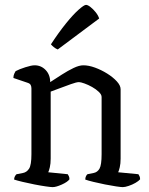

<svg xmlns="http://www.w3.org/2000/svg" viewBox="-20 -768 611 788"><path d="M196 0Q189 0 168 -3Q147 -6 121.5 -11Q96 -16 73 -21.5Q50 -27 38 -31Q38 -39 41.5 -45Q45 -51 48 -53L74 -58Q90 -61 99.5 -76Q109 -91 109 -135V-405Q109 -413 106 -419Q103 -425 94 -428L35 -448Q35 -458 38.5 -465.5Q42 -473 44 -476Q59 -484 84 -492Q109 -500 122 -500Q149 -500 167.5 -480.5Q186 -461 186 -431Q209 -446 234 -462Q259 -478 282 -489Q305 -500 322 -500Q344 -500 370 -490.5Q396 -481 420 -466Q444 -451 459.5 -434Q475 -417 475 -402V-117Q475 -96 471.5 -81.5Q468 -67 465 -61L548 -53Q550 -50 552.5 -45Q555 -40 555 -32Q549 -25 536 -17.5Q523 -10 508 -5Q493 0 484 0Q477 0 456.5 -3Q436 -6 411 -11Q386 -16 363.5 -21.5Q341 -27 330 -31Q330 -39 333 -45Q336 -51 339 -53L364 -58Q380 -61 388.5 -76Q397 -91 397 -135V-370Q397 -380 385.5 -391Q374 -402 358 -411Q342 -420 326.5 -425.5Q311 -431 304 -431Q294 -431 270.5 -422.5Q247 -414 223 -405Q199 -396 188 -392V-117Q188 -96 184.5 -81.5Q181 -67 178 -61L258 -53Q260 -50 262.5 -45Q265 -40 265 -32Q257 -21 233.5 -10.5Q210 0 196 0ZM217 -565Q209 -568 201 -574.5Q193 -581 189 -586Q221 -635 250.5 -671.5Q280 -708 302.5 -728Q325 -748 333 -748Q340 -748 351 -739.5Q362 -731 372.5 -718Q383 -705 387 -692Z"/></svg>

Font: Texturina 72pt
Style: Regular
Weight: 400
Designer: Guillermo Torres Carreño
Foundry: Omnibus-Type
Version: Version 1.002; ttfautohint (v1.8.3)